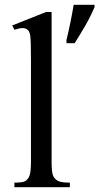

<svg xmlns="http://www.w3.org/2000/svg" viewBox="-20 -780 414 800"><path d="M195 -730V-106Q195 -63 201 -48.5Q207 -34 221 -26.5Q235 -19 271 -19V0H40V-19Q73 -19 84.5 -25Q96 -31 102.5 -47Q109 -63 109 -106V-534Q109 -614 106 -632Q103 -650 94.5 -656.5Q86 -663 74 -663Q62 -663 40 -656L31 -674L172 -730ZM257 -613Q265 -646 273 -685Q281 -724 287 -760H374V-750Q367 -734 357.5 -714.5Q348 -695 336.5 -675Q325 -655 313 -635.5Q301 -616 291 -600H257Z"/></svg>

Font: MM Taunggyi
Style: Regular
Weight: 400
Designer: Khon Soe Zaw Thu
Version: Version 1.00 July 18, 2016, initial release